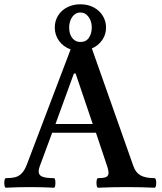

<svg xmlns="http://www.w3.org/2000/svg" viewBox="-41 -877 759 900"><path d="M-13.2 -42Q13.7 -42 31 -46.6Q48.3 -51.3 61.5 -65.2Q74.7 -79.1 85 -106L290 -645.5Q255.9 -657.7 235.8 -685.3Q215.8 -712.9 215.8 -748Q215.8 -779.3 231.4 -804.2Q247.1 -829.1 274.4 -843Q301.8 -856.9 335.9 -856.9Q371.1 -856.9 398.4 -842.3Q425.8 -827.6 440.9 -802.7Q456.1 -777.8 456.1 -748Q456.1 -714.8 437.7 -688.7Q419.4 -662.6 389.6 -649.9L584 -99.1Q594.7 -67.9 617.9 -54.9Q641.1 -42 683.1 -42Q688.5 -42 690.4 -30.8Q692.4 -19.5 690.4 -8.3Q688.5 2.9 683.1 2.9Q617.2 0 551.3 0Q484.9 0 418.9 2.9Q414.1 2.9 412.1 -8.3Q410.2 -19.5 412.1 -30.8Q414.1 -42 418.9 -42Q443.8 -42 455.1 -46.6Q466.3 -51.3 467.5 -63.2Q468.8 -75.2 460.9 -99.1L408.7 -254.9H203.6L145.5 -98.1Q137.7 -76.7 141.6 -64.5Q145.5 -52.2 162.4 -47.1Q179.2 -42 211.9 -42Q216.3 -42 218 -30.8Q219.7 -19.5 218 -8.3Q216.3 2.9 211.9 2.9Q155.8 0 99.6 0Q43.5 0 -13.2 2.9Q-18.1 2.9 -20 -8.3Q-22 -19.5 -20 -30.8Q-18.1 -42 -13.2 -42ZM393.6 -295.9 313.5 -532.2H305.2L219.2 -295.9ZM389.2 -748Q389.2 -776.9 374.3 -797.6Q359.4 -818.4 335.9 -818.4Q319.3 -818.4 307.4 -808.1Q295.4 -797.9 289.3 -781.7Q283.2 -765.6 283.2 -748Q283.2 -716.8 297.9 -698.5Q312.5 -680.2 335.9 -680.2Q362.8 -680.2 376 -700.4Q389.2 -720.7 389.2 -748Z"/></svg>

Font: Junicode Two Beta VF
Style: Regular
Weight: 400
Designer: Peter S. Baker
Foundry: Briery Creek Software
Version: Version 1.031 beta; ttfautohint (v1.8.1.43-b0c9)